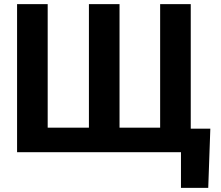

<svg xmlns="http://www.w3.org/2000/svg" viewBox="-20 -731 1061 922"><path d="M209 -711H62V0H849V171H980L990 -113H896V-711H749V-118H554V-711H407V-118H209Z"/></svg>

Font: Asimov
Style: Regular
Weight: 500
Designer: Google
Version: Version 2.000980; 2014